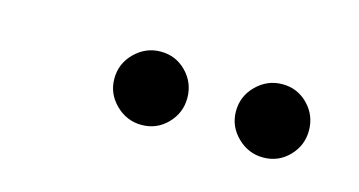

<svg xmlns="http://www.w3.org/2000/svg" viewBox="-30 -1015 456 244"><g transform="rotate(15 198.0 -893.0)"><path d="M272.4 -893Q272.4 -913 286.8 -927.2Q301.2 -941.4 320.8 -941.4Q340.8 -941.4 354.6 -927.2Q368.4 -913 368.4 -893Q368.4 -873.4 354.6 -859.2Q340.8 -845 320.8 -845Q301.2 -845 286.8 -859.2Q272.4 -873.4 272.4 -893ZM112.4 -893Q112.4 -913 126.8 -927.2Q141.2 -941.4 160.8 -941.4Q180.8 -941.4 194.6 -927.2Q208.4 -913 208.4 -893Q208.4 -873.4 194.6 -859.2Q180.8 -845 160.8 -845Q141.2 -845 126.8 -859.2Q112.4 -873.4 112.4 -893Z"/></g></svg>

Font: Bodoni* 72pt
Style: Italic
Weight: 400
Italic angle: -13°
Version: Version 2.3